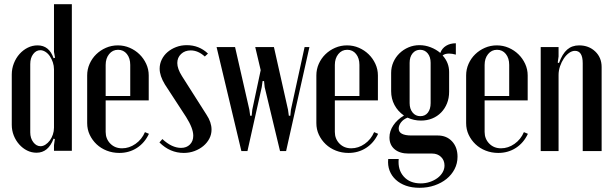

<svg xmlns="http://www.w3.org/2000/svg" viewBox="-20 -719 2920 914"><path d="M241 -57 235 -59Q210 8 154 8Q130 8 109 -2.5Q88 -13 71.5 -31.5Q55 -50 45.5 -74Q36 -98 36 -125V-364Q36 -392 46 -417.5Q56 -443 73 -462Q90 -481 112 -492Q134 -503 159 -503Q214 -503 235 -442L242 -444L237 -472V-699H322V-1H237V-28ZM237 -389Q237 -406 231.5 -422.5Q226 -439 217 -452Q208 -465 196 -472.5Q184 -480 172 -480Q152 -480 138 -461.5Q124 -443 124 -414V-89Q124 -61 138.5 -42Q153 -23 173 -23Q185 -23 196.5 -30.5Q208 -38 217 -50Q226 -62 231.5 -78Q237 -94 237 -111Z M395 -360Q395 -389 406.5 -415Q418 -441 438 -460.5Q458 -480 484.5 -491.5Q511 -503 541 -503Q571 -503 597.5 -491.5Q624 -480 644 -460.5Q664 -441 676 -415Q688 -389 688 -360V-241H483V-91Q483 -58 505 -35.5Q527 -13 561 -13Q595 -13 625 -34Q655 -55 670 -90L689 -82Q669 -39 632 -15Q595 9 548 9Q516 9 488 -2Q460 -13 439.5 -32.5Q419 -52 407 -77.5Q395 -103 395 -133ZM600 -262V-410Q600 -442 584 -462Q568 -482 542 -482Q516 -482 499.5 -461.5Q483 -441 483 -410V-262Z M955 -450Q923 -479 888 -479Q860 -479 842 -462Q824 -445 824 -419Q824 -392 846 -357L963 -173Q987 -137 987 -102Q987 -79 976.5 -59Q966 -39 948 -24Q930 -9 906 0Q882 9 855 9Q789 9 739 -41L753 -57Q798 -15 842 -15Q868 -15 884 -31Q900 -47 900 -73Q900 -108 866 -162L765 -317Q740 -358 740 -392Q740 -415 750 -435.5Q760 -456 777.5 -471Q795 -486 818.5 -495Q842 -504 869 -504Q928 -504 970 -464Z M1011 -495H1099L1167 -197L1171 -168H1178L1181 -197L1221 -385L1195 -495H1284L1351 -197L1355 -168H1362L1365 -197L1430 -495H1453L1342 0H1313L1240 -304L1237 -333H1230L1226 -304L1158 0H1129Z M1486 -360Q1486 -389 1497.5 -415Q1509 -441 1529 -460.5Q1549 -480 1575.5 -491.5Q1602 -503 1632 -503Q1662 -503 1688.5 -491.5Q1715 -480 1735 -460.5Q1755 -441 1767 -415Q1779 -389 1779 -360V-241H1574V-91Q1574 -58 1596 -35.5Q1618 -13 1652 -13Q1686 -13 1716 -34Q1746 -55 1761 -90L1780 -82Q1760 -39 1723 -15Q1686 9 1639 9Q1607 9 1579 -2Q1551 -13 1530.5 -32.5Q1510 -52 1498 -77.5Q1486 -103 1486 -133ZM1691 -262V-410Q1691 -442 1675 -462Q1659 -482 1633 -482Q1607 -482 1590.5 -461.5Q1574 -441 1574 -410V-262Z M1977 175Q1941 175 1912.5 165Q1884 155 1864 136.5Q1844 118 1834.5 93Q1825 68 1828 38H1878Q1873 89 1902 121.5Q1931 154 1983 154Q2006 154 2026.5 147Q2047 140 2062.5 128.5Q2078 117 2087 101.5Q2096 86 2096 69Q2096 44 2079.5 28Q2063 12 2037 12H1925Q1883 12 1858.5 -8.5Q1834 -29 1834 -65Q1834 -95 1852.5 -122.5Q1871 -150 1903 -169Q1874 -189 1858 -219Q1842 -249 1842 -285V-372Q1842 -399 1852.5 -423Q1863 -447 1881.5 -465Q1900 -483 1924.5 -493.5Q1949 -504 1977 -504Q2004 -504 2030 -494Q2056 -484 2076 -467Q2084 -489 2103.5 -501Q2123 -513 2150 -513V-459Q2132 -464 2118 -464Q2098 -464 2087 -455Q2118 -421 2118 -376V-282Q2118 -252 2108 -227Q2098 -202 2080 -183.5Q2062 -165 2037.5 -155Q2013 -145 1984 -145Q1950 -145 1920 -159Q1900 -151 1889 -136.5Q1878 -122 1878 -107Q1878 -74 1939 -74H2064Q2106 -74 2132 -46Q2158 -18 2158 27Q2158 59 2144 86Q2130 113 2106 132.5Q2082 152 2049 163.5Q2016 175 1977 175ZM1930 -228Q1930 -201 1944 -183.5Q1958 -166 1981 -166Q2004 -166 2017 -183Q2030 -200 2030 -228V-420Q2030 -448 2016 -465Q2002 -482 1980 -482Q1958 -482 1944 -465Q1930 -448 1930 -420Z M2199 -360Q2199 -389 2210.5 -415Q2222 -441 2242 -460.5Q2262 -480 2288.5 -491.5Q2315 -503 2345 -503Q2375 -503 2401.5 -491.5Q2428 -480 2448 -460.5Q2468 -441 2480 -415Q2492 -389 2492 -360V-241H2287V-91Q2287 -58 2309 -35.5Q2331 -13 2365 -13Q2399 -13 2429 -34Q2459 -55 2474 -90L2493 -82Q2473 -39 2436 -15Q2399 9 2352 9Q2320 9 2292 -2Q2264 -13 2243.5 -32.5Q2223 -52 2211 -77.5Q2199 -103 2199 -133ZM2404 -262V-410Q2404 -442 2388 -462Q2372 -482 2346 -482Q2320 -482 2303.5 -461.5Q2287 -441 2287 -410V-262Z M2641 -419Q2657 -463 2680 -483Q2703 -503 2737 -503Q2783 -503 2813.5 -474Q2844 -445 2844 -400V0H2754V-418Q2754 -477 2717 -477Q2703 -477 2689 -467Q2675 -457 2664 -440.5Q2653 -424 2646 -403.5Q2639 -383 2639 -362V0H2554V-495H2639V-450L2635 -421Z"/></svg>

Font: Moniqa SemBd Heading
Style: Regular
Weight: 600
Designer: Rajesh Rajput
Foundry: Rajesh Rajput
Version: Version 1.000